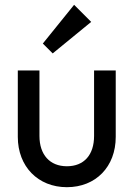

<svg xmlns="http://www.w3.org/2000/svg" viewBox="-20 -768 556 798"><path d="M258 10C378 10 461 -75 461 -199V-475H371V-203C371 -124 329 -77 258 -77C187 -77 144 -125 144 -203V-475H54V-199C54 -76 138 10 258 10ZM158 -587 199 -546 359 -677 288 -748Z"/></svg>

Font: MV Cash
Style: Regular
Weight: 400
Designer: Rodrigo Fuenzalida
Foundry: fragTYPE
Version: Version 1.100;Glyphs 3.1.2 (3151)